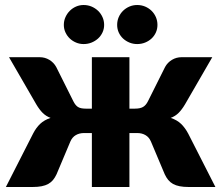

<svg xmlns="http://www.w3.org/2000/svg" viewBox="-20 -747 884 767"><path d="M3.5 0ZM273 -342.5Q281 -326.5 291.2 -319.8Q301.5 -313 322.5 -313H347V-518.5H497V-313H519Q540 -313 551.5 -319.8Q563 -326.5 571 -342.5L639.5 -479.5Q649.5 -497.5 667 -508Q684.5 -518.5 705.5 -518.5H828L719 -330Q706.5 -309 693.5 -296Q680.5 -283 662 -276Q687.5 -267.5 703.5 -252Q719.5 -236.5 732 -213L840.5 0H733.5Q713 0 697.8 -3Q682.5 -6 671.2 -12.2Q660 -18.5 652 -28.2Q644 -38 638 -51L583 -181.5Q575.5 -199 561.2 -207.2Q547 -215.5 528.5 -215.5H497V0H347V-215.5H315.5Q297 -215.5 282.8 -207.2Q268.5 -199 261 -181.5L206 -51Q200 -38 192 -28.2Q184 -18.5 172.8 -12.2Q161.5 -6 146.2 -3Q131 0 110.5 0H3.5L112 -213Q124 -236.5 140.2 -252Q156.5 -267.5 182 -276Q163.5 -283 150.5 -296Q137.5 -309 125 -330L16 -518.5H138.5Q159.5 -518.5 177 -508Q194.5 -497.5 204.5 -479.5ZM396 -647.5Q396 -631.5 389.5 -617.5Q383 -603.5 371.8 -593.2Q360.5 -583 345.8 -577Q331 -571 314 -571Q298 -571 283.8 -577Q269.5 -583 258.8 -593.2Q248 -603.5 241.5 -617.5Q235 -631.5 235 -647.5Q235 -664 241.5 -678.5Q248 -693 258.8 -703.8Q269.5 -714.5 283.8 -720.8Q298 -727 314 -727Q331 -727 345.8 -720.8Q360.5 -714.5 371.8 -703.8Q383 -693 389.5 -678.5Q396 -664 396 -647.5ZM609 -647.5Q609 -631.5 602.8 -617.5Q596.5 -603.5 585.5 -593.2Q574.5 -583 559.8 -577Q545 -571 528 -571Q511.5 -571 497 -577Q482.5 -583 471.5 -593.2Q460.5 -603.5 454.2 -617.5Q448 -631.5 448 -647.5Q448 -664 454.2 -678.5Q460.5 -693 471.5 -703.8Q482.5 -714.5 497 -720.8Q511.5 -727 528 -727Q545 -727 559.8 -720.8Q574.5 -714.5 585.5 -703.8Q596.5 -693 602.8 -678.5Q609 -664 609 -647.5Z"/></svg>

Font: Lato Black
Style: Regular
Weight: 900
Designer: Lukasz Dziedzic
Foundry: tyPoland Lukasz Dziedzic
Version: Version 2.007; 2014-02-27